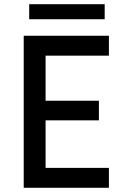

<svg xmlns="http://www.w3.org/2000/svg" viewBox="-20 -889 602 909"><path d="M92.3 0V-719.7H495.6V-625.5H195.8V-412.1H448.2V-319.3H195.8V-94.2H495.6V0ZM118.2 -797.9V-869.1H475.6V-797.9Z"/></svg>

Font: Reddit Mono Medium
Style: Regular
Weight: 500
Monospace: yes
Designer: Stephen Hutchings
Foundry: Reddit
Version: Version 1.014